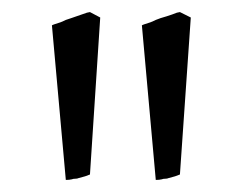

<svg xmlns="http://www.w3.org/2000/svg" viewBox="-20 -636 401 318"><path d="M129 -347Q127 -346 121 -344Q118 -343 110 -341Q108 -340 105 -340Q101 -340 99 -339Q95 -338 89 -338L66 -594Q67 -595 80 -599Q83 -600 89 -603Q95 -605 98 -606L124 -615L129 -616L146 -607ZM278 -347Q276 -346 270 -344Q267 -343 259 -341Q257 -340 254 -340Q250 -340 248 -339Q244 -338 238 -338L215 -594Q216 -595 229 -599Q232 -600 238 -603Q243 -605 246 -606Q249 -607 256 -609Q262 -611 265 -612L273 -615L278 -616L296 -607Z"/></svg>

Font: Pochaevsk
Style: Regular
Weight: 400
Version: Version 1.210; ttfautohint (v1.8.4.7-5d5b)